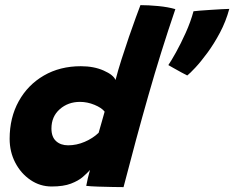

<svg xmlns="http://www.w3.org/2000/svg" viewBox="-20 -744 936 767"><path d="M324.5 -1.5Q326 -11.5 330.8 -31.8Q335.5 -52 339.5 -65Q329 -53 311.2 -37.5Q293.5 -22 263.5 -10.5Q233.5 1 186.5 1Q140 1 101.8 -25Q63.5 -51 41 -94.2Q18.5 -137.5 18.5 -189.5Q18.5 -274 54.8 -339.5Q91 -405 155.2 -442.2Q219.5 -479.5 303 -479.5Q355 -479.5 394 -462.2Q433 -445 441.5 -424.5Q451 -461.5 465.5 -507Q480 -552.5 495.2 -596.8Q510.5 -641 523 -675.2Q535.5 -709.5 541 -723.5Q573 -723.5 612.2 -719.8Q651.5 -716 680.5 -707.5Q622 -536 572.8 -363Q523.5 -190 473.5 3.5Q460 3.5 431.2 3Q402.5 2.5 372.2 1.5Q342 0.5 324.5 -1.5ZM252 -163.5Q286 -163.5 318.5 -177.5Q351 -191.5 374 -213.5Q379.5 -232.5 386.8 -258.2Q394 -284 398 -298Q386 -313.5 357.5 -325.2Q329 -337 299.5 -337Q252 -337 218.8 -307.8Q185.5 -278.5 185.5 -230.5Q185.5 -197 204 -180.2Q222.5 -163.5 252 -163.5ZM896 -708.5Q882.5 -658.5 858.8 -613.8Q835 -569 808.5 -533Q782 -497 760 -473.5Q738 -450 728 -442.5Q721.5 -445.5 704.5 -454.8Q687.5 -464 671.8 -473Q656 -482 652.5 -484Q663.5 -500 682.8 -534.5Q702 -569 721.8 -612.8Q741.5 -656.5 753 -699Q759 -700 778 -701.5Q797 -703 820.5 -704.5Q844 -706 864.8 -707.2Q885.5 -708.5 896 -708.5Z"/></svg>

Font: Grandstander ExtraBold
Style: Italic
Weight: 800
Italic angle: -15°
Designer: Tyler Finck
Foundry: Etcetera Type Co
Version: Version 1.200; ttfautohint (v1.8.3)